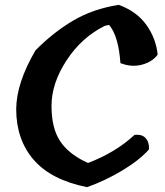

<svg xmlns="http://www.w3.org/2000/svg" viewBox="-20 -774 684 794"><path d="M344 -100Q459 -144 536 -216Q567 -220 582.5 -202.5Q598 -185 596 -156Q557 -112 486.5 -69.5Q416 -27 340 0Q191 -30 119 -113.5Q47 -197 47 -323Q48 -432 127 -566Q200 -640 282 -688.5Q364 -737 471 -754Q545 -727 585 -671.5Q625 -616 632 -548Q610 -518 567 -506.5Q524 -495 478 -513Q470 -626 431 -671L413 -667Q317 -619 255 -524Q193 -429 193 -336Q193 -243 229.5 -189Q266 -135 344 -100Z"/></svg>

Font: Tillana SemiBold
Style: Regular
Weight: 600
Designer: Lipi Raval (Devanagari, Latin), Jonny Pinhorn (Latin)
Foundry: Indian Type Foundry
Version: Version 2.003;PS 1.0;hotconv 1.0.79;makeotf.lib2.5.61930; tt